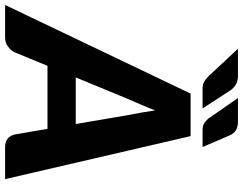

<svg xmlns="http://www.w3.org/2000/svg" viewBox="-166 -834 954 754"><g transform="rotate(90 311.0 -457.0)"><path d="M0 0ZM637.5 0H511.5Q490.5 0 478.8 -9.8Q467 -19.5 462.5 -35.5L440 -166.5H192.5L138.5 -35.5Q131.5 -22 116.2 -11Q101 0 81.5 0H-46.5L301.5 -728.5H468.5ZM238 -277.5H421L385.5 -485.5Q381.5 -505 376.8 -531.5Q372 -558 367.5 -589Q355.5 -558 343.8 -531.2Q332 -504.5 323.5 -484.5ZM411 -914.5Q432.5 -914.5 445.2 -906.5Q458 -898.5 464.5 -884.5L511.5 -775.5H444.5Q428.5 -775.5 419.5 -781.2Q410.5 -787 400.5 -797L319 -914.5ZM231.5 -914.5Q253 -914.5 266.5 -906Q280 -897.5 289 -884.5L360 -775.5H283.5Q267.5 -775.5 256.5 -781Q245.5 -786.5 235 -797L125.5 -914.5Z"/></g></svg>

Font: Lato Black
Style: Italic
Weight: 900
Italic angle: -7°
Designer: Lukasz Dziedzic
Foundry: tyPoland Lukasz Dziedzic
Version: Version 2.007; 2014-02-27